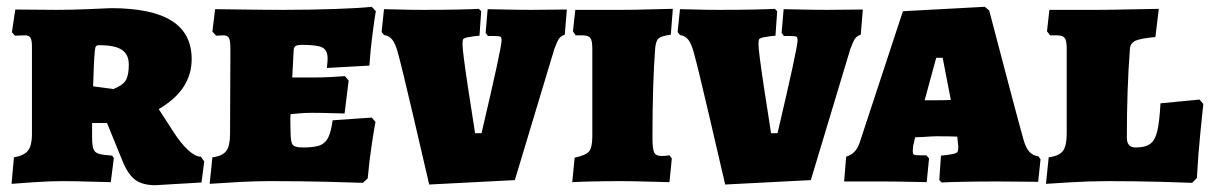

<svg xmlns="http://www.w3.org/2000/svg" viewBox="-20 -533 3568 565"><path d="M341 -58 295 -171H251V-129Q251 -105 255 -94.5Q259 -84 270.5 -80.5Q282 -77 310 -75L315 -68L306 3Q289 3 245 1.5Q201 0 164 0Q124 0 76 3.5Q28 7 14 8L21 -70Q51 -75 62.5 -90Q74 -105 74 -137V-397Q74 -415 69.5 -422Q65 -429 54 -429L24 -428L15 -438L25 -505L146 -504Q188 -504 237.5 -506Q287 -508 306 -509Q426 -509 485 -472Q544 -435 544 -359Q544 -268 447 -212L493 -141Q514 -109 534.5 -90.5Q555 -72 571 -72L581 -58L573 4L437 12Q400 12 378.5 -3.5Q357 -19 341 -58ZM359 -343Q359 -373 338.5 -386.5Q318 -400 273 -400Q265 -400 262.5 -397Q260 -394 259 -383Q256 -352 254 -279L314 -271Q343 -283 351 -298Q359 -313 359 -343Z M605 -70Q635 -74 646 -89Q657 -104 657 -139L658 -387Q658 -413 654 -421Q650 -429 637 -429L616 -428L605 -440L613 -506Q634 -506 692.5 -505Q751 -504 816 -504Q891 -504 965 -506.5Q1039 -509 1074 -513L1086 -500Q1083 -485 1076.5 -435.5Q1070 -386 1067 -340L942 -333Q942 -336 943 -344Q944 -352 944 -361Q944 -385 929 -393Q914 -401 869 -401Q854 -401 849 -397Q844 -393 844 -382L840 -305H905Q930 -305 957 -306.5Q984 -308 995 -309L1006 -296L994 -199Q984 -199 956 -200Q928 -201 897 -201Q880 -201 861 -199.5Q842 -198 835 -197Q834 -186 834.5 -170Q835 -154 835 -146Q835 -116 841 -107.5Q847 -99 871 -99Q904 -99 920.5 -105Q937 -111 945.5 -127.5Q954 -144 959 -179L1074 -187L1085 -174Q1082 -160 1074.5 -111.5Q1067 -63 1062 -8L1048 5Q1025 4 944.5 2Q864 0 780 0Q724 0 668.5 3.5Q613 7 597 8Z M1648 -505 1642 -431Q1630 -427 1624.5 -418.5Q1619 -410 1611 -388L1495 -3L1243 10Q1231 -42 1196.5 -190Q1162 -338 1151 -377Q1144 -404 1134.5 -416Q1125 -428 1110 -430L1103 -439L1110 -506Q1122 -506 1155 -505Q1188 -504 1226 -504Q1287 -504 1331 -505Q1375 -506 1389 -507L1396 -500L1391 -428Q1370 -426 1357.5 -423.5Q1345 -421 1343 -417.5Q1341 -414 1341 -403Q1341 -383 1356.5 -280Q1372 -177 1378 -141H1397Q1456 -392 1456 -414Q1456 -423 1452.5 -425Q1449 -427 1435 -427H1416L1409 -436L1415 -506Q1428 -506 1465.5 -505Q1503 -504 1544 -504Z M1671 -69Q1704 -76 1713.5 -87.5Q1723 -99 1723 -132V-390Q1723 -414 1717 -421.5Q1711 -429 1694 -429H1674L1666 -441L1673 -504H1811Q1849 -504 1895.5 -505.5Q1942 -507 1960 -507L1954 -431Q1926 -427 1918 -420Q1910 -413 1908 -391Q1900 -287 1900 -127Q1900 -95 1905 -84.5Q1910 -74 1926 -74Q1937 -74 1943 -75Q1949 -76 1950 -76L1957 -67L1950 3Q1933 3 1888.5 1.5Q1844 0 1807 0Q1762 0 1720.5 1Q1679 2 1664 3Z M2519 -505 2513 -431Q2501 -427 2495.5 -418.5Q2490 -410 2482 -388L2366 -3L2114 10Q2102 -42 2067.5 -190Q2033 -338 2022 -377Q2015 -404 2005.5 -416Q1996 -428 1981 -430L1974 -439L1981 -506Q1993 -506 2026 -505Q2059 -504 2097 -504Q2158 -504 2202 -505Q2246 -506 2260 -507L2267 -500L2262 -428Q2241 -426 2228.5 -423.5Q2216 -421 2214 -417.5Q2212 -414 2212 -403Q2212 -383 2227.5 -280Q2243 -177 2249 -141H2268Q2327 -392 2327 -414Q2327 -423 2323.5 -425Q2320 -427 2306 -427H2287L2280 -436L2286 -506Q2299 -506 2336.5 -505Q2374 -504 2415 -504Z M2744 -3 2749 -75Q2770 -77 2782.5 -79.5Q2795 -82 2797.5 -86Q2800 -90 2800 -101L2799 -110L2797 -131Q2774 -132 2736 -132Q2725 -132 2697 -130L2673 -129L2667 -103L2666 -89Q2666 -80 2669 -78Q2672 -76 2688 -76H2706L2714 -67L2707 3Q2694 3 2656 2Q2618 1 2577 1H2464L2470 -72Q2498 -80 2509 -111L2637 -500L2878 -513L2891 -502Q2904 -453 2935.5 -332.5Q2967 -212 2991 -125Q2998 -99 3008.5 -87Q3019 -75 3036 -73L3042 -64L3035 2L2915 1Q2855 1 2810 2Q2765 3 2751 4ZM2739 -238Q2763 -238 2778 -239L2754 -363H2735L2701 -238Z M3066 -70Q3097 -74 3108 -89Q3119 -104 3119 -139V-390Q3119 -414 3113 -421.5Q3107 -429 3090 -429H3070L3061 -441L3068 -504H3207Q3252 -504 3309.5 -505.5Q3367 -507 3390 -507L3380 -424Q3336 -420 3321 -413Q3306 -406 3305 -389Q3296 -272 3296 -128Q3296 -99 3322 -99Q3350 -99 3364.5 -109.5Q3379 -120 3385.5 -147Q3392 -174 3395 -229L3510 -240L3521 -227Q3519 -209 3512.5 -144.5Q3506 -80 3502 -9L3488 5Q3467 4 3393 2Q3319 0 3241 0Q3186 0 3130 3.5Q3074 7 3058 8Z"/></svg>

Font: Alegreya SC Black
Style: Regular
Weight: 900
Designer: Juan Pablo del Peral
Foundry: Huerta Tipografica
Version: Version 2.007; ttfautohint (v1.6)